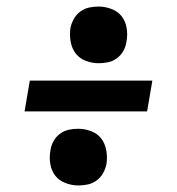

<svg xmlns="http://www.w3.org/2000/svg" viewBox="-20 -633 540 586"><path d="M281 -440Q261 -440 241.5 -447.5Q222 -455 210.5 -470.5Q199 -486 195.5 -506.5Q192 -527 195 -548Q198 -562 205.5 -575.5Q213 -589 225.5 -598Q238 -607 252 -610Q266 -613 281 -613Q301 -613 320.5 -605.5Q340 -598 351.5 -583Q363 -568 366.5 -547.5Q370 -527 366 -506Q364 -491 356.5 -477.5Q349 -464 336.5 -455Q324 -446 310 -443Q296 -440 281 -440ZM55 -293 71 -387H445L429 -293ZM219 -67Q199 -67 179.5 -74.5Q160 -82 148.5 -97Q137 -112 133.5 -132.5Q130 -153 134 -174Q136 -189 143.5 -202.5Q151 -216 163.5 -225Q176 -234 190 -237Q204 -240 219 -240Q239 -240 258.5 -232.5Q278 -225 289.5 -209.5Q301 -194 304.5 -173.5Q308 -153 305 -132Q302 -118 294.5 -104.5Q287 -91 274.5 -82Q262 -73 248 -70Q234 -67 219 -67Z"/></svg>

Font: Iosevka Curly Slab
Style: Bold Italic
Weight: 700
Italic angle: -9°
Monospace: yes
Designer: Belleve Invis
Foundry: Belleve Invis
Version: Version 22.1.2; ttfautohint (v1.8.4)